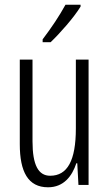

<svg xmlns="http://www.w3.org/2000/svg" viewBox="-20 -785 462 815"><path d="M322 -765H258C231 -716 201 -671 161 -618V-606H195C234 -643 294 -711 322 -757ZM356 -532H302V-240C302 -103 266 -39 193 -39C143 -39 118 -84 118 -185V-532H64V-173C64 -56 99 10 184 10C250 10 286 -37 304 -92H308L313 0H356Z"/></svg>

Font: Noto Sans Display Condensed Light
Style: Regular
Weight: 300
Width: 3
Designer: Monotype Design Team
Foundry: Monotype Imaging Inc.
Version: Version 1.900